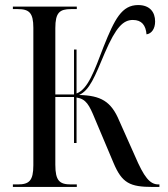

<svg xmlns="http://www.w3.org/2000/svg" viewBox="-20 -740 666 760"><path d="M31 0H284V-10H261C216 -10 199 -24 199 -88V-356H273V-174H283V-354C321 -348 333 -325 356 -269L429 -96C463 -15 494 0 585 0H611V-10H607C573 -10 550 -39 514 -123L452 -262C420 -339 379 -362 293 -364C335 -383 355 -436 395 -531C439 -633 468 -661 506 -661C541 -661 557 -640 560 -604C580 -607 594 -626 594 -655C594 -692 573 -720 527 -720C462 -720 434 -665 390 -555C353 -458 328 -387 283 -370V-544H273V-366H199V-629C199 -690 216 -704 261 -704H284V-714H31V-704H50C95 -704 112 -690 112 -630V-86C112 -24 95 -10 50 -10H31Z"/></svg>

Font: Noto Serif Display Condensed
Style: Regular
Weight: 400
Width: 3
Designer: Monotype Design Team
Foundry: Monotype Imaging Inc.
Version: Version 2.009